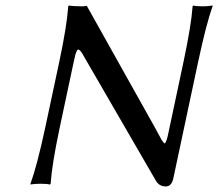

<svg xmlns="http://www.w3.org/2000/svg" viewBox="-20 -668 793 698"><path d="M195.8 -444.8Q223.1 -573.2 228 -645L230.5 -647.9Q247.1 -645 281.2 -645L295.4 -647L543.9 -203.1L550.8 -190.4L557.6 -177.7Q564.5 -164.6 567.6 -159.4Q570.8 -154.3 574.7 -149.7Q578.6 -145 580.6 -147.9Q582.5 -150.9 585.2 -157.7Q587.9 -164.6 590.8 -178.2L647.5 -444.8Q675.3 -576.2 680.2 -645L682.6 -647.9Q692.9 -645 717.3 -645Q727.1 -645 736.1 -645.8Q745.1 -646.5 749 -647.5L752.9 -647.9V-645Q730.5 -584 700.7 -444.8L610.4 -21Q604 9.8 583 9.8Q557.1 9.8 544.9 -14.2L289.6 -455.1Q282.2 -468.3 278.1 -475.1Q273.9 -481.9 269.5 -485.4Q265.1 -488.8 263.2 -488Q261.2 -487.3 258.1 -480.5Q254.9 -473.6 252.9 -464.8L247.1 -439L196.3 -200.2Q168.9 -70.8 164.1 0L161.6 2.9Q151.4 0 127 0Q117.2 0 108.2 0.7Q99.1 1.5 95.2 2L91.3 2.9L90.8 0Q114.3 -64.5 143.6 -200.2Z"/></svg>

Font: Linux Biolinum G
Style: Italic
Weight: 400
Italic angle: -12°
Designer: Philipp H. Poll
Foundry: Philipp H. Poll
Version: Version 0.5.1